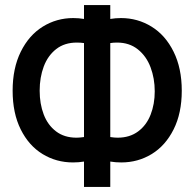

<svg xmlns="http://www.w3.org/2000/svg" viewBox="-20 -740 770 760"><path d="M312.5 -100.5Q292 -97 269 -97Q203 -97 148.5 -130.2Q94 -163.5 62 -227.8Q30 -292 30 -381Q30 -470 62.2 -535.2Q94.5 -600.5 149.2 -634.5Q204 -668.5 270 -668.5Q292 -668.5 312.5 -665V-720H416.5V-665Q437 -668.5 459 -668.5Q525 -668.5 580 -634.5Q635 -600.5 667.2 -535.2Q699.5 -470 699.5 -381Q699.5 -292 667.2 -227.8Q635 -163.5 580.5 -130.2Q526 -97 460 -97Q437 -97 416.5 -100.5V0H312.5ZM312.5 -569.5Q299 -571.5 284 -571.5Q235.5 -571.5 202.5 -545.8Q169.5 -520 153.2 -476.8Q137 -433.5 137 -381Q137 -329 153 -287Q169 -245 201.8 -220Q234.5 -195 283 -195Q295 -195 312.5 -197.5ZM416.5 -197.5Q433 -195 445.5 -195Q493.5 -195 526.8 -219.8Q560 -244.5 576.2 -286.2Q592.5 -328 592.5 -378.5Q592.5 -429.5 576 -473.5Q559.5 -517.5 525.8 -544.5Q492 -571.5 443.5 -571.5Q429 -571.5 416.5 -569.5Z"/></svg>

Font: Hauora SemiBold
Style: Regular
Weight: 600
Designer: Wayne Shih
Foundry: WCYS
Version: Version 1.001